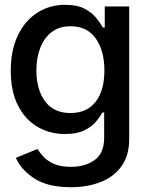

<svg xmlns="http://www.w3.org/2000/svg" viewBox="-20 -573 615 809"><path d="M278.3 215.8Q181.2 215.8 124.8 179Q68.4 142.1 46.9 92.3L137.7 54.7Q147.5 70.3 163.8 87.9Q180.2 105.5 207.8 117.7Q235.4 129.9 279.8 129.9Q339.8 129.9 379.4 100.8Q418.9 71.8 418.9 7.8V-99.1H411.6Q402.3 -82 384.5 -60.5Q366.7 -39.1 335.2 -23.7Q303.7 -8.3 253.9 -8.3Q189.5 -8.3 137.7 -38.8Q85.9 -69.3 55.7 -128.7Q25.4 -188 25.4 -274.9Q25.4 -361.8 55.4 -424.1Q85.4 -486.3 137.2 -519.5Q189 -552.7 254.9 -552.7Q305.7 -552.7 337.2 -535.9Q368.7 -519 386.2 -496.6Q403.8 -474.1 413.6 -457H421.4V-545.9H524.4V12.2Q524.4 82.5 491.9 127.4Q459.5 172.4 403.8 194.1Q348.1 215.8 278.3 215.8ZM277.3 -96.7Q346.2 -96.7 383.1 -144.3Q419.9 -191.9 419.9 -276.4Q419.9 -359.4 383.5 -410.9Q347.2 -462.4 277.3 -462.4Q229.5 -462.4 197.5 -437.7Q165.5 -413.1 149.4 -370.8Q133.3 -328.6 133.3 -276.4Q133.3 -195.8 169.9 -146.2Q206.5 -96.7 277.3 -96.7Z"/></svg>

Font: Inter Tight Medium
Style: Regular
Weight: 500
Designer: Rasmus Andersson
Foundry: rsms
Version: Version 3.004; ttfautohint (v1.8.4.7-5d5b)